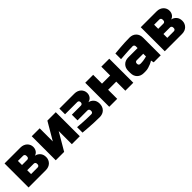

<svg xmlns="http://www.w3.org/2000/svg" viewBox="305 -1762 2994 2994"><g transform="rotate(-45 1802.0 -265.0)"><path d="M49.8 0V-529.8H399.9Q434.1 -529.8 461.4 -519.3Q488.8 -508.8 508.3 -490.5Q527.8 -472.2 538.8 -447.5Q549.8 -422.9 549.8 -395Q549.8 -353 528.8 -322Q507.8 -291 470.2 -279.8Q515.1 -272 547.6 -236.1Q580.1 -200.2 580.1 -140.1Q580.1 -110.4 569.1 -84.7Q558.1 -59.1 538.6 -40Q519 -21 491.5 -10.5Q463.9 0 430.2 0ZM225.1 -120.1H370.1Q385.3 -120.1 395 -130.1Q404.8 -140.1 404.8 -154.8V-169.9Q404.8 -185.1 394.8 -195.1Q384.8 -205.1 370.1 -205.1H225.1ZM225.1 -319.8H339.8Q355 -319.8 365 -329.8Q375 -339.8 375 -355V-375Q375 -390.1 365 -400.1Q355 -410.2 339.8 -410.2H225.1Z M649.4 0V-529.8H824.7V-240.2L994.6 -529.8H1179.7V0H1004.4V-290L834.5 0Z M1249.5 -9.8V-129.9Q1300.3 -126 1352.5 -122.1Q1397.5 -119.1 1449.5 -117.2Q1501.5 -115.2 1549.3 -115.2Q1564.5 -115.2 1574.5 -125Q1584.5 -134.8 1584.5 -149.9V-165Q1584.5 -180.2 1574.5 -190.2Q1564.5 -200.2 1549.3 -200.2H1329.6V-325.2H1529.3Q1544.4 -325.2 1554.4 -335.2Q1564.5 -345.2 1564.5 -359.9V-370.1Q1564.5 -385.3 1554.4 -395Q1544.4 -404.8 1529.3 -404.8H1259.3V-529.8H1589.4Q1623.5 -529.8 1651.1 -519.3Q1678.7 -508.8 1698 -490.5Q1717.3 -472.2 1728.3 -447.5Q1739.3 -422.9 1739.3 -395Q1739.3 -353 1716.8 -322Q1694.3 -291 1649.4 -279.8Q1694.3 -272 1726.8 -236.1Q1759.3 -200.2 1759.3 -140.1Q1759.3 -72.3 1718.5 -31.2Q1677.7 9.8 1609.4 9.8Q1549.3 9.8 1485.8 6.8Q1422.4 3.9 1369.6 0Q1307.6 -3.9 1249.5 -9.8Z M1829.1 0V-529.8H2004.4V-335H2184.1V-529.8H2359.4V0H2184.1V-200.2H2004.4V0Z M2434.1 -140.1V-185.1Q2434.1 -252.9 2475.1 -293.9Q2516.1 -335 2584 -335H2789.1V-375Q2789.1 -390.1 2779.1 -400.1Q2769 -410.2 2754.4 -410.2Q2714.4 -410.2 2667.7 -407.5Q2621.1 -404.8 2580.1 -401.9Q2532.2 -397.9 2484.4 -395V-520Q2539.6 -525.9 2596.2 -529.8Q2645 -533.7 2703.1 -536.9Q2761.2 -540 2814 -540Q2881.8 -540 2923.1 -499Q2964.4 -458 2964.4 -390.1V0H2809.1L2799.3 -49.8Q2773.4 -32.7 2743.2 -20Q2717.3 -8.8 2685.3 0.5Q2653.3 9.8 2619.1 9.8H2584Q2516.1 9.8 2475.1 -31Q2434.1 -71.8 2434.1 -140.1ZM2609.4 -165Q2609.4 -149.9 2619.4 -139.9Q2629.4 -129.9 2644 -129.9H2668.9Q2688 -129.9 2709 -133.1Q2730 -136.2 2748 -140.1Q2769 -144 2789.1 -149.9V-210H2644Q2628.9 -210 2619.1 -200Q2609.4 -189.9 2609.4 -174.8Z M3053.7 0V-529.8H3403.8Q3438 -529.8 3465.3 -519.3Q3492.7 -508.8 3512.2 -490.5Q3531.7 -472.2 3542.7 -447.5Q3553.7 -422.9 3553.7 -395Q3553.7 -353 3532.7 -322Q3511.7 -291 3474.1 -279.8Q3519 -272 3551.5 -236.1Q3584 -200.2 3584 -140.1Q3584 -110.4 3573 -84.7Q3562 -59.1 3542.5 -40Q3522.9 -21 3495.4 -10.5Q3467.8 0 3434.1 0ZM3229 -120.1H3374Q3389.2 -120.1 3398.9 -130.1Q3408.7 -140.1 3408.7 -154.8V-169.9Q3408.7 -185.1 3398.7 -195.1Q3388.7 -205.1 3374 -205.1H3229ZM3229 -319.8H3343.8Q3358.9 -319.8 3368.9 -329.8Q3378.9 -339.8 3378.9 -355V-375Q3378.9 -390.1 3368.9 -400.1Q3358.9 -410.2 3343.8 -410.2H3229Z"/></g></svg>

Font: Russo One
Style: Regular
Weight: 400
Designer: Jovanny lemonad
Foundry: Jovanny Lemonad
Version: Version 1.000